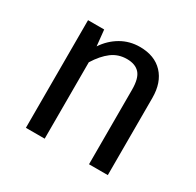

<svg xmlns="http://www.w3.org/2000/svg" viewBox="-123 -677 832 814"><g transform="rotate(30 293.0 -269.5)"><path d="M496 -378V0H404V-365Q404 -421 383 -444Q362 -467 321 -467Q279 -467 247 -443Q215 -419 187 -374V0H95V-527H174L182 -449Q210 -491 251.5 -515Q293 -539 343 -539Q415 -539 455.5 -496Q496 -453 496 -378Z"/></g></svg>

Font: Wolseley Sans
Style: Regular
Weight: 400
Designer: Carrois Corporate & Edenspiekermann AG
Foundry: Carrois Corporate GbR & Edenspiekermann AG
Version: Version 4.202